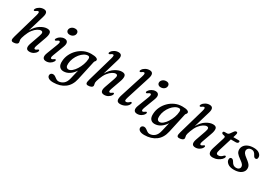

<svg xmlns="http://www.w3.org/2000/svg" viewBox="34 -1814 4466 3162"><g transform="rotate(30 2267.0 -233.0)"><path d="M511.5 -60Q494.5 -29 461 -9.2Q427.5 10.5 387 10.5Q338.5 10.5 326.2 -21.5Q314 -53.5 335.5 -113.5L400.5 -298.5Q418 -348.5 412.2 -368.8Q406.5 -389 379 -389Q352 -389 315.5 -366.5Q279 -344 243.2 -298Q207.5 -252 182 -181.5Q168.5 -144.5 162.8 -123.8Q157 -103 157 -88.5Q157 -75 161 -64Q165 -53 165 -38.5Q165 -16 141 -2.8Q117 10.5 79 10.5Q47.5 10.5 40.8 -11.2Q34 -33 49.5 -85L189 -569Q200 -608.5 198 -624.8Q196 -641 179.5 -641Q165 -641 141.5 -621.5Q123.5 -608.5 114 -613.5Q98.5 -622 114 -648.5Q131.5 -678.5 167.5 -698.2Q203.5 -718 243.5 -718Q332 -718 297.5 -603L204.5 -289.5Q258.5 -383.5 326.8 -425.8Q395 -468 453 -468Q514.5 -468 522.8 -426.5Q531 -385 504.5 -314L441 -136Q428 -100 430.8 -84.8Q433.5 -69.5 448 -69.5Q456.5 -69.5 465 -73.5Q473.5 -77.5 485.5 -87.5Q502 -101 511.5 -95Q525 -87 511.5 -60Z M821 -563Q788.5 -563 771.2 -580.8Q754 -598.5 757 -624Q760 -653.5 786.5 -675.5Q813 -697.5 853 -697.5Q886.5 -697.5 902.2 -679.5Q918 -661.5 914.5 -634.5Q911.5 -605 885.5 -584Q859.5 -563 821 -563ZM756.5 -138Q742 -99.5 745 -84Q748 -68.5 763.5 -68.5Q777.5 -68.5 801 -87.5Q817.5 -101 827.5 -95Q841.5 -86.5 827 -60Q810 -29.5 776.5 -9.8Q743 10 703 10Q655.5 10 641.2 -22Q627 -54 651 -115L729.5 -319.5Q745 -359.5 742.2 -375.2Q739.5 -391 724 -391Q709 -391 685.5 -371.5Q668 -358.5 658 -363.5Q642.5 -372.5 658 -398.5Q676 -428.5 710.5 -448.2Q745 -468 783 -468Q827 -468 842.5 -436Q858 -404 832.5 -338.5Z M1309.5 -2Q1281.5 125 1194.5 188.8Q1107.5 252.5 978 252.5Q920.5 252.5 890.5 233.5Q860.5 214.5 860.5 184Q860.5 163 874.8 149Q889 135 913 135Q936.5 135 957 149.8Q977.5 164.5 998.2 179Q1019 193.5 1043 193.5Q1094 193.5 1137 159.2Q1180 125 1198 45.5L1237.5 -121.5Q1197.5 -59 1144.8 -24.5Q1092 10 1033 10Q982.5 10 954.5 -24.5Q926.5 -59 932 -130Q935.5 -194.5 964.2 -255.2Q993 -316 1041.2 -364.2Q1089.5 -412.5 1152.8 -441Q1216 -469.5 1289.5 -469.5Q1357.5 -469.5 1388 -455.8Q1418.5 -442 1416 -421.5Q1414.5 -403.5 1404.2 -395.5Q1394 -387.5 1389.5 -367.5ZM1038.5 -144Q1035 -96 1050 -77Q1065 -58 1089.5 -58Q1121 -58 1155 -86.5Q1189 -115 1218.5 -161.2Q1248 -207.5 1267.5 -262Q1287 -316.5 1290 -368.5Q1294 -418 1256.5 -418Q1220.5 -418 1183.5 -395Q1146.5 -372 1114.8 -332.5Q1083 -293 1062.5 -244.2Q1042 -195.5 1038.5 -144Z M1933.5 -60Q1916.5 -29 1883 -9.2Q1849.5 10.5 1809 10.5Q1760.5 10.5 1748.2 -21.5Q1736 -53.5 1757.5 -113.5L1822.5 -298.5Q1840 -348.5 1834.2 -368.8Q1828.5 -389 1801 -389Q1774 -389 1737.5 -366.5Q1701 -344 1665.2 -298Q1629.5 -252 1604 -181.5Q1590.5 -144.5 1584.8 -123.8Q1579 -103 1579 -88.5Q1579 -75 1583 -64Q1587 -53 1587 -38.5Q1587 -16 1563 -2.8Q1539 10.5 1501 10.5Q1469.5 10.5 1462.8 -11.2Q1456 -33 1471.5 -85L1611 -569Q1622 -608.5 1620 -624.8Q1618 -641 1601.5 -641Q1587 -641 1563.5 -621.5Q1545.5 -608.5 1536 -613.5Q1520.5 -622 1536 -648.5Q1553.5 -678.5 1589.5 -698.2Q1625.5 -718 1665.5 -718Q1754 -718 1719.5 -603L1626.5 -289.5Q1680.5 -383.5 1748.8 -425.8Q1817 -468 1875 -468Q1936.5 -468 1944.8 -426.5Q1953 -385 1926.5 -314L1863 -136Q1850 -100 1852.8 -84.8Q1855.5 -69.5 1870 -69.5Q1878.5 -69.5 1887 -73.5Q1895.5 -77.5 1907.5 -87.5Q1924 -101 1933.5 -95Q1947 -87 1933.5 -60Z M2309.5 -596 2167.5 -149Q2152.5 -101.5 2155.8 -85.8Q2159 -70 2178.5 -70Q2193.5 -70 2210.5 -79.8Q2227.5 -89.5 2240.5 -104.5Q2252 -114.5 2261.5 -110.5Q2276.5 -104 2265.5 -78.5Q2257.5 -55 2234.5 -34.8Q2211.5 -14.5 2179.8 -2Q2148 10.5 2113.5 10.5Q2061 10.5 2049 -23Q2037 -56.5 2059.5 -126L2199 -563Q2213.5 -608.5 2210.5 -624.8Q2207.5 -641 2192 -641Q2177 -641 2153.5 -621.5Q2135.5 -608.5 2125.5 -613.5Q2110 -622.5 2126 -648.5Q2143.5 -678.5 2179.5 -698.2Q2215.5 -718 2256 -718Q2348.5 -718 2309.5 -596Z M2553 -563Q2520.5 -563 2503.2 -580.8Q2486 -598.5 2489 -624Q2492 -653.5 2518.5 -675.5Q2545 -697.5 2585 -697.5Q2618.5 -697.5 2634.2 -679.5Q2650 -661.5 2646.5 -634.5Q2643.5 -605 2617.5 -584Q2591.5 -563 2553 -563ZM2488.5 -138Q2474 -99.5 2477 -84Q2480 -68.5 2495.5 -68.5Q2509.5 -68.5 2533 -87.5Q2549.5 -101 2559.5 -95Q2573.5 -86.5 2559 -60Q2542 -29.5 2508.5 -9.8Q2475 10 2435 10Q2387.5 10 2373.2 -22Q2359 -54 2383 -115L2461.5 -319.5Q2477 -359.5 2474.2 -375.2Q2471.5 -391 2456 -391Q2441 -391 2417.5 -371.5Q2400 -358.5 2390 -363.5Q2374.5 -372.5 2390 -398.5Q2408 -428.5 2442.5 -448.2Q2477 -468 2515 -468Q2559 -468 2574.5 -436Q2590 -404 2564.5 -338.5Z M3041.5 -2Q3013.5 125 2926.5 188.8Q2839.5 252.5 2710 252.5Q2652.5 252.5 2622.5 233.5Q2592.5 214.5 2592.5 184Q2592.5 163 2606.8 149Q2621 135 2645 135Q2668.5 135 2689 149.8Q2709.5 164.5 2730.2 179Q2751 193.5 2775 193.5Q2826 193.5 2869 159.2Q2912 125 2930 45.5L2969.5 -121.5Q2929.5 -59 2876.8 -24.5Q2824 10 2765 10Q2714.5 10 2686.5 -24.5Q2658.5 -59 2664 -130Q2667.5 -194.5 2696.2 -255.2Q2725 -316 2773.2 -364.2Q2821.5 -412.5 2884.8 -441Q2948 -469.5 3021.5 -469.5Q3089.5 -469.5 3120 -455.8Q3150.5 -442 3148 -421.5Q3146.5 -403.5 3136.2 -395.5Q3126 -387.5 3121.5 -367.5ZM2770.5 -144Q2767 -96 2782 -77Q2797 -58 2821.5 -58Q2853 -58 2887 -86.5Q2921 -115 2950.5 -161.2Q2980 -207.5 2999.5 -262Q3019 -316.5 3022 -368.5Q3026 -418 2988.5 -418Q2952.5 -418 2915.5 -395Q2878.5 -372 2846.8 -332.5Q2815 -293 2794.5 -244.2Q2774 -195.5 2770.5 -144Z M3665.5 -60Q3648.5 -29 3615 -9.2Q3581.5 10.5 3541 10.5Q3492.5 10.5 3480.2 -21.5Q3468 -53.5 3489.5 -113.5L3554.5 -298.5Q3572 -348.5 3566.2 -368.8Q3560.5 -389 3533 -389Q3506 -389 3469.5 -366.5Q3433 -344 3397.2 -298Q3361.5 -252 3336 -181.5Q3322.5 -144.5 3316.8 -123.8Q3311 -103 3311 -88.5Q3311 -75 3315 -64Q3319 -53 3319 -38.5Q3319 -16 3295 -2.8Q3271 10.5 3233 10.5Q3201.5 10.5 3194.8 -11.2Q3188 -33 3203.5 -85L3343 -569Q3354 -608.5 3352 -624.8Q3350 -641 3333.5 -641Q3319 -641 3295.5 -621.5Q3277.5 -608.5 3268 -613.5Q3252.5 -622 3268 -648.5Q3285.5 -678.5 3321.5 -698.2Q3357.5 -718 3397.5 -718Q3486 -718 3451.5 -603L3358.5 -289.5Q3412.5 -383.5 3480.8 -425.8Q3549 -468 3607 -468Q3668.5 -468 3676.8 -426.5Q3685 -385 3658.5 -314L3595 -136Q3582 -100 3584.8 -84.8Q3587.5 -69.5 3602 -69.5Q3610.5 -69.5 3619 -73.5Q3627.5 -77.5 3639.5 -87.5Q3656 -101 3665.5 -95Q3679 -87 3665.5 -60Z M3862.5 -395.5 3825 -404.5Q3806 -412.5 3806 -429Q3806 -453 3838.5 -453H3877Q3901.5 -453 3919 -474L3966 -538.5Q3979.5 -556 3998.5 -556Q4021 -556 4021 -534Q4021 -519.5 4012 -490.5L4000 -451H4103.5Q4124 -451 4124 -432.5Q4124 -416.5 4110.8 -407.2Q4097.5 -398 4075.5 -398H3983.5L3909 -158Q3891.5 -102.5 3899.5 -84.2Q3907.5 -66 3934.5 -66Q3957.5 -66 3976.8 -75.8Q3996 -85.5 4017 -108Q4029.5 -120.5 4039.5 -120.5Q4054.5 -120.5 4053.5 -103.5Q4052.5 -81 4026.8 -54.5Q4001 -28 3959.5 -9Q3918 10 3869.5 10Q3756.5 10 3804 -135L3868.5 -340Q3877.5 -367 3876.5 -378.8Q3875.5 -390.5 3862.5 -395.5Z M4291 -35.5Q4322 -35.5 4341 -51.8Q4360 -68 4360 -93Q4360 -115 4345 -135.5Q4330 -156 4281.5 -190Q4227 -228.5 4205.8 -256.5Q4184.5 -284.5 4184 -324.5Q4184 -363.5 4207 -396.2Q4230 -429 4274.5 -448.8Q4319 -468.5 4382.5 -468.5Q4451.5 -468.5 4489 -439Q4526.5 -409.5 4526.5 -369.5Q4526.5 -326.5 4492.5 -326.5Q4478.5 -326.5 4467.5 -335.2Q4456.5 -344 4445 -366.5Q4431 -395 4412 -410.5Q4393 -426 4365 -426Q4328 -426 4306.5 -406.2Q4285 -386.5 4285 -358Q4285.5 -336.5 4300.8 -314Q4316 -291.5 4363 -256.5Q4402 -227.5 4423.5 -205.8Q4445 -184 4453.2 -164.2Q4461.5 -144.5 4461.5 -120.5Q4462 -64 4411.8 -26.8Q4361.5 10.5 4273.5 10.5Q4196.5 10.5 4155.2 -22.2Q4114 -55 4114.5 -94Q4114.5 -114 4123.8 -125.2Q4133 -136.5 4148 -136.5Q4177.5 -136.5 4199.5 -96Q4217.5 -63 4240.2 -49.2Q4263 -35.5 4291 -35.5Z"/></g></svg>

Font: Fraunces 9pt Soft
Style: Italic
Weight: 400
Italic angle: -16°
Version: Version 1.000;[0bf87f6ff]